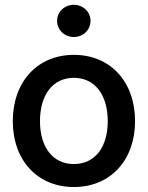

<svg xmlns="http://www.w3.org/2000/svg" viewBox="-20 -751 603 783"><path d="M281.2 11.7C430.7 11.7 530.8 -98.1 530.8 -256.8C530.8 -417 430.7 -527.3 281.2 -527.3C132.3 -527.3 32.2 -417 32.2 -256.8C32.2 -97.7 132.3 11.7 281.2 11.7ZM281.2 -82C196.3 -82 143.1 -149.4 143.1 -256.8C143.1 -365.7 196.3 -433.6 281.2 -433.6C366.2 -433.6 419.4 -365.2 419.4 -256.8C419.4 -149.9 366.7 -82 281.2 -82ZM281.2 -600.1C319.3 -600.1 349.1 -628.9 349.1 -666C349.1 -702.6 319.3 -731.4 281.2 -731.4C242.7 -731.4 212.9 -702.6 212.9 -666C212.9 -628.9 242.7 -600.1 281.2 -600.1Z"/></svg>

Font: Raveo Display Display Medium
Style: Regular
Weight: 500
Designer: Jakub Foglar, Rasmus Andersson (Inter)
Foundry: Jakubfoglar.com
Version: Version 1.100;Glyphs 3.2.3 (3260)